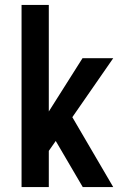

<svg xmlns="http://www.w3.org/2000/svg" viewBox="-20 -755 515 775"><path d="M67 0V-735H177V-305L313 -520H437L272 -282L437 0H314L205 -186L177 -146V0Z"/></svg>

Font: Iosevka QP
Style: Bold
Weight: 700
Designer: Belleve Invis
Foundry: Belleve Invis
Version: Version 20.0.0; ttfautohint (v1.8.4)